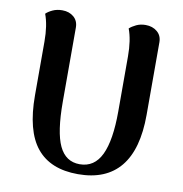

<svg xmlns="http://www.w3.org/2000/svg" viewBox="-81 -786 835 876"><g transform="rotate(10 336.5 -348.0)"><path d="M599 -307Q599 -147 533 -66.5Q467 14 337 14Q209 14 145.5 -64Q82 -142 82 -307V-555Q82 -631 63 -681Q74 -692 93.5 -701Q113 -710 138 -710Q170 -710 191 -692Q212 -674 212 -643V-300Q212 -159 242 -95.5Q272 -32 337 -32Q405 -32 437 -99Q469 -166 469 -300V-555Q469 -631 450 -681Q462 -692 481 -701Q500 -710 524 -710Q556 -710 577.5 -692Q599 -674 599 -643Z"/></g></svg>

Font: Arima Madurai Black
Style: Regular
Weight: 900
Designer: Joana Correia and Natanael Gama
Foundry: NDISCOVER
Version: Version 1.019